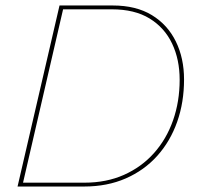

<svg xmlns="http://www.w3.org/2000/svg" viewBox="-20 -680 726 700"><path d="M44 0 197 -660H391Q476 -660 533.5 -625Q591 -590 621 -529Q651 -468 651 -390Q651 -307 626 -236Q601 -165 553.5 -112Q506 -59 438.5 -29.5Q371 0 287 0ZM64 -14H288Q368 -14 432 -42.5Q496 -71 541.5 -122Q587 -173 611 -241.5Q635 -310 635 -389Q635 -463 607.5 -521Q580 -579 525.5 -612.5Q471 -646 388 -646H210Z"/></svg>

Font: Work Sans Thin
Style: Italic
Weight: 250
Italic angle: -13°
Designer: Wei Huang
Foundry: Wei Huang
Version: Version 2.012